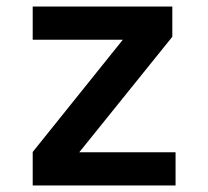

<svg xmlns="http://www.w3.org/2000/svg" viewBox="-20 -570 640 590"><path d="M519.5 0H80.5V-103L357.5 -448H80.5V-550H509.5V-457L223.5 -102H519.5Z"/></svg>

Font: JuliaMono Latin
Style: Bold
Weight: 700
Monospace: yes
Designer: cormullion
Foundry: corm
Version: Version 0.038; ttfautohint (v1.8)